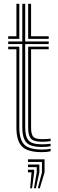

<svg xmlns="http://www.w3.org/2000/svg" viewBox="-20 -790 305 1006"><path d="M200 -20Q137.8 -20 117.2 -44.6Q96.8 -69.2 96.8 -121.2V-559.2H23V-572.8H96.8V-770H112V-572.8H235.2V-559.2H112V-121.2Q112 -74.5 129.8 -54.1Q147.5 -33.8 200 -33.8Q222.2 -33.8 245.2 -36.8V-23.8Q226.5 -20 200 -20ZM23 -586.5V-600H66V-770H81.2V-586.5ZM127.5 -586.5V-770H142.8V-600H235.2V-586.5ZM200 7.2Q124.2 7.2 95.1 -22.6Q66 -52.5 66 -121.2V-532H23V-545.5H81.2V-121.2Q81.2 -61.2 105.9 -33.9Q130.5 -6.5 200 -6.5Q212 -6.5 223.8 -7.4Q235.5 -8.2 245.2 -10.8V2.5Q227.2 7.2 200 7.2ZM200 -47.2Q156 -47.2 141.8 -64.1Q127.5 -81 127.5 -121.2V-545.5H235.2V-532H142.8V-121.2Q142.8 -87.8 153.5 -74.4Q164.2 -61 200 -61Q231 -61 245.2 -63.5V-50.5Q226.8 -47.2 200 -47.2ZM178.2 196.5 199.8 113V58.5H126.5V45H213.5V113L188.5 196.5ZM158 196.5 172.5 113V85.8H126.5V72.2H186.2V113L168.2 196.5ZM138 196.5 145.2 113H126.5V99.5H159V113L148 196.5Z"/></svg>

Font: Big Shoulders Inline Display Medium
Style: Regular
Weight: 500
Designer: Patric King
Foundry: XO Type Co
Version: Version 1.000